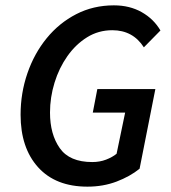

<svg xmlns="http://www.w3.org/2000/svg" viewBox="-20 -686 640 718"><path d="M307 12Q188 12 122.5 -60.5Q57 -133 57 -257Q57 -338 82.5 -412Q108 -486 154.5 -543Q201 -600 265 -633Q329 -666 406 -666Q465 -666 510 -640.5Q555 -615 580 -572L518 -509Q477 -573 400 -573Q348 -573 305.5 -546.5Q263 -520 232 -476Q201 -432 184 -377Q167 -322 167 -265Q167 -184 203.5 -132Q240 -80 325 -80Q353 -80 376.5 -89Q400 -98 416 -111L448 -265H327L344 -353H561L502 -55Q466 -26 416 -7Q366 12 307 12Z"/></svg>

Font: Source Sans 3 Semibold
Style: Italic
Weight: 600
Italic angle: -11°
Designer: Paul D. Hunt
Foundry: Adobe
Version: Version 3.052;hotconv 1.1.0;makeotfexe 2.6.0